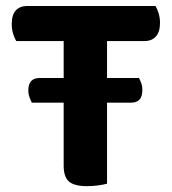

<svg xmlns="http://www.w3.org/2000/svg" viewBox="-20 -627 586 654"><path d="M426.7 -277.3H88.4Q84.7 -284.4 80.6 -295.5Q76.5 -306.5 76.5 -318.7Q76.5 -361.3 114.8 -361.3H453.4Q456.8 -355.2 460.9 -344.3Q464.9 -333.5 464.9 -320.7Q464.9 -297.7 454.9 -287.5Q445 -277.3 426.7 -277.3ZM207 -487.2 205.6 -606.6H509.6Q515.4 -597.6 520.2 -582.2Q525 -566.8 525 -549Q525 -518.1 510.9 -502.6Q496.9 -487.2 472.7 -487.2ZM338.3 -606.6 339.7 -487.2H35.4Q29.6 -496.4 24.8 -511.8Q20 -527.2 20 -545Q20 -576.9 34.1 -591.8Q48.1 -606.6 72.3 -606.6ZM196.9 -514.2H344.6V-1.3Q335.3 1.4 316 4.3Q296.6 7.1 276.4 7.1Q233.1 7.1 215 -8.6Q196.9 -24.4 196.9 -62.5Z"/></svg>

Font: Baloo Bhaina 2
Style: Regular
Weight: 400
Designer: Yesha Goshar, Manish Minz, Shuchita Grover and Ek Type
Foundry: Ek Type
Version: Version 1.700